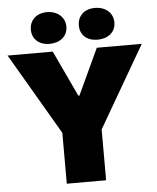

<svg xmlns="http://www.w3.org/2000/svg" viewBox="-69 -961 830 1012"><g transform="rotate(-5 346.0 -455.0)"><path d="M217 -742C272 -742 313 -774 313 -825C313 -876 272 -910 217 -910C163 -910 125 -876 125 -825C125 -774 163 -742 217 -742ZM471 -742C527 -742 567 -774 567 -825C567 -876 527 -910 471 -910C415 -910 379 -876 379 -825C379 -774 415 -742 471 -742ZM243 0H451V-269L701 -700H463L350 -457H344L230 -700H-9L243 -269Z"/></g></svg>

Font: Fixel Display Black
Style: Regular
Weight: 900
Designer: AlfaBravo + MacPaw
Foundry: Kyrylo Tkachov, Marchela Mozhyna, Serhii Makarenko, Maria Weinstein, Zakhar Kryvoshyya
Version: Version 1.211